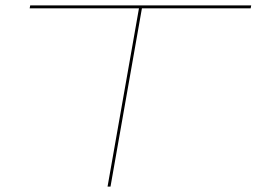

<svg xmlns="http://www.w3.org/2000/svg" viewBox="-20 -695 991 715"><path d="M380.5 0 497.5 -664H90.5L92.5 -675H915.5L913.5 -664H508.5L391.5 0Z"/></svg>

Font: Anybody UltraExpanded Thin
Style: Italic
Weight: 100
Width: 9
Italic angle: -10°
Designer: Tyler Finck
Foundry: Etcetera Type Company
Version: Version 1.010; ttfautohint (v1.8.3) -l 8 -r 50 -G 200 -x 14 